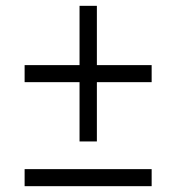

<svg xmlns="http://www.w3.org/2000/svg" viewBox="-20 -639 606 659"><path d="M253 -153.5V-357H64.5V-415.5H253V-619H312.5V-415.5H500.5V-357H312.5V-153.5ZM64.5 0V-58.5H500.5V0Z"/></svg>

Font: Heraclito Light
Style: Regular
Weight: 300
Designer: Kostas Bartsokas (font) & Cristiano Sobral (main changes)
Foundry: Kostas Bartsokas (font) & Cristiano Sobral (main changes)
Version: Version 1.00;July 8, 2020;FontCreator 13.0.0.2655 64-bit